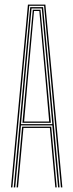

<svg xmlns="http://www.w3.org/2000/svg" viewBox="-20 -820 321 840"><path d="M28 0 102.2 -800H178.5L252.8 0H246.5L172.8 -794.5H108L34.2 0ZM52.5 0 76.8 -265.8H204L228.2 0H222L198.2 -260.2H82.5L58.8 0ZM40.2 0 112.2 -788.8H168.5L240.5 0H234.2L209 -271.5H71.8L46.5 0ZM71.8 -277H208.8L190 -485.2L162.8 -783H118L90.8 -485.2ZM78.2 -282.8 96.8 -485.2 123.5 -777.5H157.2L184 -485.2L202.5 -282.8ZM85.5 -288.2H195.2L178 -485.2L152 -772H128.8L102.8 -485.2Z"/></svg>

Font: Big Shoulders Inline Display Thin ExtraLight
Style: Regular
Weight: 250
Version: Version 2.002